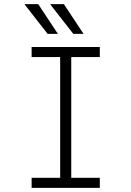

<svg xmlns="http://www.w3.org/2000/svg" viewBox="-20 -915 640 935"><path d="M134 0V-49H273V-637H134V-686H466V-637H327V-49H466V0ZM337 -750 226 -892 227 -895H291L387 -750ZM212 -750 101 -892 102 -895H166L262 -750Z"/></svg>

Font: Chivo Mono Medium Thin
Style: Regular
Weight: 250
Monospace: yes
Version: Version 1.008